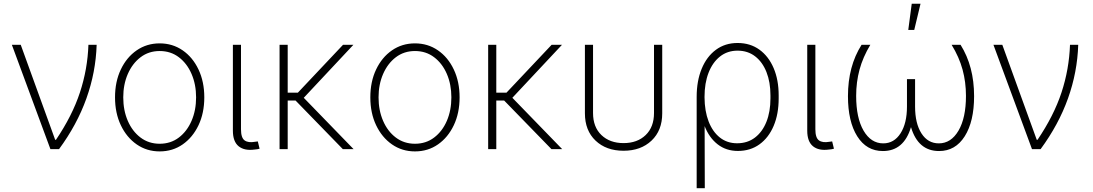

<svg xmlns="http://www.w3.org/2000/svg" viewBox="-20 -780 5715 1004"><path d="M243.7 0 42 -545.9H88.4L268.6 -48.8H272.5Q357.9 -174.8 397.9 -296.4Q438 -418 442.4 -545.9H485.4Q481 -402.8 431.9 -265.4Q382.8 -127.9 288.6 0Z M814.9 11.7Q747.6 11.7 694.8 -24.9Q642.1 -61.5 611.8 -125.2Q581.5 -189 581.5 -271Q581.5 -353 611.8 -416.7Q642.1 -480.5 694.8 -516.8Q747.6 -553.2 814.9 -553.2Q882.3 -553.2 935.1 -516.8Q987.8 -480.5 1018.1 -416.5Q1048.3 -352.5 1048.3 -271Q1048.3 -189 1018.1 -125.2Q987.8 -61.5 935.3 -24.9Q882.8 11.7 814.9 11.7ZM814.9 -28.3Q872.6 -28.3 915.3 -60.8Q958 -93.3 981.7 -148.2Q1005.4 -203.1 1005.4 -271Q1005.4 -338.4 981.7 -393.3Q958 -448.2 915.3 -480.7Q872.6 -513.2 814.9 -513.2Q757.8 -513.2 715.1 -480.7Q672.4 -448.2 648.4 -393.3Q624.5 -338.4 624.5 -271Q624.5 -203.1 648.2 -148.2Q671.9 -93.3 714.8 -60.8Q757.8 -28.3 814.9 -28.3Z M1311 2Q1258.3 9.3 1228 -15.1Q1197.8 -39.6 1197.8 -96.7V-545.9H1240.2V-104Q1240.2 -59.1 1259.3 -45.7Q1278.3 -32.2 1313.5 -38.6Q1323.2 -39.1 1328.1 -40.5L1337.4 -2.4Q1326.2 1 1311 2Z M1484.4 -545.9V-295.4H1537.6L1773.9 -545.9H1828.1L1568.4 -268.6L1829.1 0H1772.9L1525.4 -254.4H1484.4V0H1441.9V-545.9Z M2149.9 11.7Q2082.5 11.7 2029.8 -24.9Q1977.1 -61.5 1946.8 -125.2Q1916.5 -189 1916.5 -271Q1916.5 -353 1946.8 -416.7Q1977.1 -480.5 2029.8 -516.8Q2082.5 -553.2 2149.9 -553.2Q2217.3 -553.2 2270 -516.8Q2322.8 -480.5 2353 -416.5Q2383.3 -352.5 2383.3 -271Q2383.3 -189 2353 -125.2Q2322.8 -61.5 2270.3 -24.9Q2217.8 11.7 2149.9 11.7ZM2149.9 -28.3Q2207.5 -28.3 2250.2 -60.8Q2293 -93.3 2316.7 -148.2Q2340.3 -203.1 2340.3 -271Q2340.3 -338.4 2316.7 -393.3Q2293 -448.2 2250.2 -480.7Q2207.5 -513.2 2149.9 -513.2Q2092.8 -513.2 2050 -480.7Q2007.3 -448.2 1983.4 -393.3Q1959.5 -338.4 1959.5 -271Q1959.5 -203.1 1983.2 -148.2Q2006.8 -93.3 2049.8 -60.8Q2092.8 -28.3 2149.9 -28.3Z M2575.2 -545.9V-295.4H2628.4L2864.7 -545.9H2918.9L2659.2 -268.6L2919.9 0H2863.8L2616.2 -254.4H2575.2V0H2532.7V-545.9Z M3240.7 8.3Q3149.9 8.3 3094.2 -44.7Q3038.6 -97.7 3038.6 -187.5V-545.9H3081.1V-189Q3081.1 -115.7 3125 -73.7Q3168.9 -31.7 3240.7 -31.7Q3312.5 -31.7 3356.2 -73.7Q3399.9 -115.7 3399.9 -189V-545.9H3442.9V-187.5Q3442.9 -97.7 3387 -44.7Q3331.1 8.3 3240.7 8.3Z M3623 204.1V-273.4Q3623 -356.9 3649.2 -420.4Q3675.3 -483.9 3723.4 -519.5Q3771.5 -555.2 3836.9 -555.2Q3902.8 -555.2 3950.9 -520.5Q3999 -485.8 4025.4 -424.1Q4051.8 -362.3 4051.8 -281.2V-265.6Q4051.8 -183.6 4025.6 -121.8Q3999.5 -60.1 3951.7 -25.4Q3903.8 9.3 3838.4 9.3Q3777.3 9.3 3732.9 -25.1Q3688.5 -59.6 3664.6 -120.6L3665.5 204.1ZM3664.1 -273.4V-271Q3664.6 -199.2 3685.3 -145.3Q3706.1 -91.3 3744.1 -61Q3782.2 -30.8 3834.5 -30.8Q3888.7 -30.8 3927.7 -60.5Q3966.8 -90.3 3987.8 -143.1Q4008.8 -195.8 4008.8 -265.6V-281.2Q4008.8 -350.6 3988 -403.1Q3967.3 -455.6 3928.7 -485.4Q3890.1 -515.1 3836.9 -515.1Q3783.7 -515.1 3744.9 -484.4Q3706.1 -453.6 3685.1 -399.4Q3664.1 -345.2 3664.1 -273.4Z M4314.5 2Q4261.7 9.3 4231.4 -15.1Q4201.2 -39.6 4201.2 -96.7V-545.9H4243.7V-104Q4243.7 -59.1 4262.7 -45.7Q4281.7 -32.2 4316.9 -38.6Q4326.7 -39.1 4331.5 -40.5L4340.8 -2.4Q4329.6 1 4314.5 2Z M4485.4 -545.9H4531.2Q4492.2 -481 4474.6 -415.8Q4457 -350.6 4457 -278.8Q4457 -163.1 4495.8 -96.7Q4534.7 -30.3 4598.6 -30.3Q4655.3 -30.3 4689 -82.8Q4722.7 -135.3 4722.7 -222.7V-366.2H4765.1V-222.7Q4765.1 -134.3 4798.6 -82.3Q4832 -30.3 4889.2 -30.3Q4953.1 -30.3 4992.2 -96.9Q5031.2 -163.6 5031.2 -278.8Q5031.2 -350.6 5013.4 -416Q4995.6 -481.4 4956.1 -545.9H5002.9Q5073.7 -433.1 5073.7 -277.3Q5073.7 -145 5024.9 -67.6Q4976.1 9.8 4890.6 9.8Q4780.8 9.8 4743.7 -115.2Q4706.5 9.8 4596.7 9.8Q4511.2 9.8 4462.6 -67.4Q4414.1 -144.5 4414.1 -277.3Q4414.1 -433.6 4485.4 -545.9ZM4729.5 -623.5 4747.6 -760.3H4793.5L4760.7 -623.5Z M5376.5 0 5174.8 -545.9H5221.2L5401.4 -48.8H5405.3Q5490.7 -174.8 5530.8 -296.4Q5570.8 -418 5575.2 -545.9H5618.2Q5613.8 -402.8 5564.7 -265.4Q5515.6 -127.9 5421.4 0Z"/></svg>

Font: Inter Extra Light
Style: Regular
Weight: 200
Designer: Rasmus Andersson
Foundry: rsms
Version: Version 4.000;git-3c8e0fc